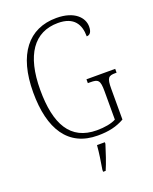

<svg xmlns="http://www.w3.org/2000/svg" viewBox="-170 -817 900 1130"><g transform="rotate(-20 279.5 -251.5)"><path d="M320 10C389 10 439 -2 487 -29V-221C487 -291 498 -300 541 -300H549V-324H369V-300H384C434 -300 445 -291 445 -222V-44C418 -29 373 -21 325 -21C159 -21 92 -144 92 -358C92 -576 174 -693 324 -693C425 -693 457 -635 457 -561C477 -561 490 -576 490 -611C490 -666 440 -724 325 -724C151 -724 48 -596 48 -358C48 -128 135 10 320 10ZM275 208V221H291C309 181 331 113 344 71V61H295C291 111 283 160 275 208Z"/></g></svg>

Font: Noto Serif Hebrew Condensed ExtraLight
Style: Regular
Weight: 200
Width: 3
Designer: Monotype Design Team
Foundry: Monotype Imaging Inc.
Version: Version 2.004